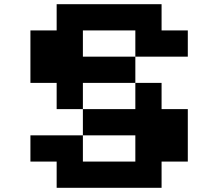

<svg xmlns="http://www.w3.org/2000/svg" viewBox="-20 -1020 1040 915"><path d="M250 -937.5V-1000H500H750V-937.5V-875H812.5H875V-812.5V-750H750H625V-687.5V-625H687.5H750V-562.5V-500H812.5H875V-375V-250H812.5H750V-187.5V-125H500H250V-187.5V-250H187.5H125V-312.5V-375H250H375V-437.5V-500H312.5H250V-562.5V-625H187.5H125V-750V-875H187.5H250ZM625 -812.5V-875H500H375V-812.5V-750H500H625ZM625 -562.5V-625H500H375V-562.5V-500H500H625ZM625 -312.5V-375H500H375V-312.5V-250H500H625Z"/></svg>

Font: Press Start 2P
Style: Regular
Weight: 500
Monospace: yes
Version: Version 2.14